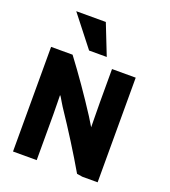

<svg xmlns="http://www.w3.org/2000/svg" viewBox="-171 -1092 1084 1226"><g transform="rotate(20 371.0 -479.0)"><path d="M636 11H532L494 5Q393 -169 261 -366Q254 -376 244.5 -393Q235 -410 228.5 -420Q222 -430 220 -430Q220 -422 221 -374.5Q222 -327 222 -300V11H61V-700H207Q326 -542 439 -367Q476 -306 477 -305Q477 -321 476 -382Q475 -443 475 -475V-700H636ZM417 -761H297L134 -969H335Z"/></g></svg>

Font: Repo
Style: ExtraBold
Weight: 800
Designer: Stefan Peev
Foundry: Context Ltd
Version: Version 001.000